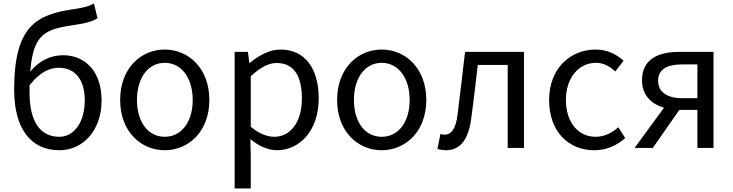

<svg xmlns="http://www.w3.org/2000/svg" viewBox="-20 -836 4144 1085"><path d="M315 -63C204 -63 147 -154 147 -312C147 -327 147 -340 147 -354C204 -428 260 -453 313 -453C408 -453 459 -381 459 -269C459 -146 399 -63 315 -63ZM511 -816C479 -800 461 -794 400 -785C192 -754 60 -697 60 -329C60 -110 153 13 316 13C447 13 554 -96 554 -269C554 -428 465 -524 336 -524C267 -524 199 -492 151 -431C168 -657 244 -672 419 -698C464 -705 502 -714 531 -733Z M911 13C1044 13 1163 -91 1163 -271C1163 -452 1044 -556 911 -556C778 -556 659 -452 659 -271C659 -91 778 13 911 13ZM911 -63C817 -63 754 -146 754 -271C754 -396 817 -481 911 -481C1005 -481 1069 -396 1069 -271C1069 -146 1005 -63 911 -63Z M1306 -543V229H1397V45L1395 -50C1396 -49 1396 -49 1397 -48C1445 -9 1497 13 1545 13C1670 13 1781 -94 1781 -280C1781 -447 1705 -556 1565 -556C1502 -556 1441 -521 1392 -481H1389L1381 -543ZM1397 -120V-405C1450 -454 1497 -480 1543 -480C1646 -480 1686 -399 1686 -279C1686 -144 1620 -63 1530 -63C1494 -63 1446 -78 1397 -120Z M2137 13C2270 13 2389 -91 2389 -271C2389 -452 2270 -556 2137 -556C2004 -556 1885 -452 1885 -271C1885 -91 2004 13 2137 13ZM2137 -63C2043 -63 1980 -146 1980 -271C1980 -396 2043 -481 2137 -481C2231 -481 2295 -396 2295 -271C2295 -146 2231 -63 2137 -63Z M2501 13C2580 13 2628 -47 2643 -168C2657 -268 2668 -369 2680 -469H2849V0H2941V-543H2608C2594 -425 2581 -308 2566 -191C2557 -110 2531 -75 2493 -75C2483 -75 2476 -77 2469 -79L2452 5C2467 10 2481 13 2501 13Z M3338 13C3403 13 3465 -12 3513 -56L3474 -117C3440 -86 3396 -63 3346 -63C3246 -63 3178 -146 3178 -271C3178 -396 3250 -481 3348 -481C3392 -481 3425 -461 3457 -432L3504 -493C3465 -527 3416 -556 3345 -556C3206 -556 3083 -452 3083 -271C3083 -91 3194 13 3338 13Z M3669 0 3819 -215H3921V0H4012V-543H3821C3699 -543 3608 -502 3608 -382C3608 -297 3662 -248 3732 -227L3566 0ZM3699 -380C3699 -445 3750 -472 3836 -472H3921V-281H3836C3750 -281 3699 -316 3699 -380Z"/></svg>

Font: Kinto Sans
Style: Regular
Weight: 400
Designer: Authors: Ryoko NISHIZUKA  (kana & ideographs); Paul D. Hunt (Latin, Greek & Cyrillic); Wenlong ZHANG  (bopomofo); Sandol
Foundry: Adobe Systems Incorporated, ookami Inc.
Version: Version 0.001